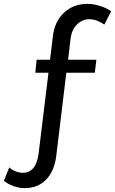

<svg xmlns="http://www.w3.org/2000/svg" viewBox="-141 -772 593 990"><path d="M223 -574 210 -464H356L348 -397H201L149 33Q139 110 97 154Q55 198 -15 198Q-42 198 -71.5 187.5Q-101 177 -121 160L-93 91Q-80 104 -60.5 111.5Q-41 119 -24 119Q45 119 58 20L109 -397H41L48 -464H117L132 -587Q141 -662 189.5 -707Q238 -752 309 -752Q341 -752 374.5 -741.5Q408 -731 432 -714L397 -645Q381 -657 360 -665Q339 -673 321 -673Q283 -673 256 -646Q229 -619 223 -574Z"/></svg>

Font: Gontserrat
Style: Regular
Weight: 400
Designer: Julieta Ulanovsky
Foundry: Julieta Ulanovsky
Version: Version 6.001